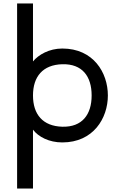

<svg xmlns="http://www.w3.org/2000/svg" viewBox="-20 -802 678 1100"><path d="M78 278H169V-59C200 -18 261 14 337 14C515 14 598 -125 598 -255C598 -386 515 -524 337 -524C261 -524 200 -488 169 -450V-782H78ZM169 -255C169 -363 225 -431 337 -434C451 -437 505 -365 505 -255C505 -146 451 -73 337 -76C225 -79 169 -147 169 -255Z"/></svg>

Font: Hibana 45 SubMedium
Style: Regular
Weight: 500
Width: 6
Designer: pygmalion
Foundry: ybstudio
Version: Version 2021.007;FEAKit 1.0